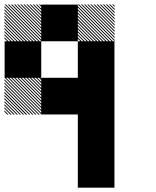

<svg xmlns="http://www.w3.org/2000/svg" viewBox="-21 -521 708 874"><path d="M167.5 -155.8 155.8 -167.5H161.7L167.5 -161.7ZM167.5 -141.7 141.7 -167.5H147.5L167.5 -147.5ZM167.5 -127.5 127.5 -167.5H133.3L167.5 -133.3ZM167.5 -113.3 113.3 -167.5H119.2L167.5 -119.2ZM167.5 -99.2 99.2 -167.5H105L167.5 -105ZM167.5 -85 85 -167.5H90.8L167.5 -90.8ZM167.5 -70.8 70.8 -167.5H76.7L167.5 -76.7ZM167.5 -56.7 56.7 -167.5H62.5L167.5 -62.5ZM167.5 -42.5 42.5 -167.5H48.3L167.5 -48.3ZM167.5 -28.3 28.3 -167.5H34.2L167.5 -34.2ZM167.5 -14.2 14.2 -167.5H20L167.5 -20ZM167.5 0 0 -167.5H5.8L167.5 -5.8ZM154.2 0.8 -0.8 -154.2V-160L160 0.8ZM140 0.8 -0.8 -140V-145.8L145.8 0.8ZM125.8 0.8 -0.8 -125.8V-131.7L131.7 0.8ZM111.7 0.8 -0.8 -111.7V-117.5L117.5 0.8ZM96.7 0.8 -0.8 -96.7V-103.3L103.3 0.8ZM83.3 0.8 -0.8 -83.3V-89.2L89.2 0.8ZM69.2 0.8 -0.8 -69.2V-75L75 0.8ZM55 0.8 -0.8 -55V-60.8L60.8 0.8ZM40.8 0.8 -0.8 -40.8V-46.7L46.7 0.8ZM26.7 0.8 -0.8 -26.7V-32.5L32.5 0.8ZM12.5 0.8 -0.8 -12.5V-18.3L18.3 0.8ZM500.8 -489.2 489.2 -500.8H495L500.8 -495ZM500.8 -475 475 -500.8H480.8L500.8 -480.8ZM500.8 -460.8 460.8 -500.8H466.7L500.8 -466.7ZM500.8 -446.7 446.7 -500.8H452.5L500.8 -452.5ZM500.8 -432.5 432.5 -500.8H438.3L500.8 -438.3ZM500.8 -418.3 418.3 -500.8H424.2L500.8 -424.2ZM500.8 -404.2 404.2 -500.8H410L500.8 -410ZM500.8 -390 390 -500.8H395.8L500.8 -395.8ZM500.8 -375.8 375.8 -500.8H381.7L500.8 -381.7ZM500.8 -361.7 361.7 -500.8H367.5L500.8 -367.5ZM500.8 -347.5 347.5 -500.8H353.3L500.8 -353.3ZM500.8 -333.3 333.3 -500.8H339.2L500.8 -339.2ZM487.5 -332.5 332.5 -487.5V-493.3L493.3 -332.5ZM473.3 -332.5 332.5 -473.3V-479.2L479.2 -332.5ZM459.2 -332.5 332.5 -459.2V-465L465 -332.5ZM445 -332.5 332.5 -445V-450.8L450.8 -332.5ZM430 -332.5 332.5 -430V-436.7L436.7 -332.5ZM416.7 -332.5 332.5 -416.7V-422.5L422.5 -332.5ZM402.5 -332.5 332.5 -402.5V-408.3L408.3 -332.5ZM388.3 -332.5 332.5 -388.3V-394.2L394.2 -332.5ZM374.2 -332.5 332.5 -374.2V-380L380 -332.5ZM360 -332.5 332.5 -360V-365.8L365.8 -332.5ZM345.8 -332.5 332.5 -345.8V-351.7L351.7 -332.5ZM167.5 -489.2 155.8 -500.8H161.7L167.5 -495ZM167.5 -475 141.7 -500.8H147.5L167.5 -480.8ZM167.5 -460.8 127.5 -500.8H133.3L167.5 -466.7ZM167.5 -446.7 113.3 -500.8H119.2L167.5 -452.5ZM167.5 -432.5 99.2 -500.8H105L167.5 -438.3ZM167.5 -418.3 85 -500.8H90.8L167.5 -424.2ZM167.5 -404.2 70.8 -500.8H76.7L167.5 -410ZM167.5 -390 56.7 -500.8H62.5L167.5 -395.8ZM167.5 -375.8 42.5 -500.8H48.3L167.5 -381.7ZM167.5 -361.7 28.3 -500.8H34.2L167.5 -367.5ZM167.5 -347.5 14.2 -500.8H20L167.5 -353.3ZM167.5 -333.3 0 -500.8H5.8L167.5 -339.2ZM154.2 -332.5 -0.8 -487.5V-493.3L160 -332.5ZM140 -332.5 -0.8 -473.3V-479.2L145.8 -332.5ZM125.8 -332.5 -0.8 -459.2V-465L131.7 -332.5ZM111.7 -332.5 -0.8 -445V-450.8L117.5 -332.5ZM96.7 -332.5 -0.8 -430V-436.7L103.3 -332.5ZM83.3 -332.5 -0.8 -416.7V-422.5L89.2 -332.5ZM69.2 -332.5 -0.8 -402.5V-408.3L75 -332.5ZM55 -332.5 -0.8 -388.3V-394.2L60.8 -332.5ZM40.8 -332.5 -0.8 -374.2V-380L46.7 -332.5ZM26.7 -332.5 -0.8 -360V-365.8L32.5 -332.5ZM12.5 -332.5 -0.8 -345.8V-351.7L18.3 -332.5ZM333.3 166.7H500V333.3H333.3ZM333.3 0H500V333.3H333.3ZM333.3 -166.7H500V166.7H333.3ZM166.7 -166.7H500V0H166.7ZM333.3 -333.3H500V0H333.3ZM0 -333.3H166.7V-166.7H0ZM166.7 -500H333.3V-333.3H166.7Z"/></svg>

Font: 0xA000-Pixelated
Style: Pixelated
Weight: 400
Version: Version 0.1